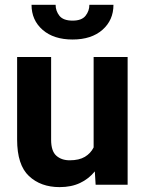

<svg xmlns="http://www.w3.org/2000/svg" viewBox="-20 -764 600 794"><path d="M375.5 0 372.1 -55.2Q347.2 -24.4 311 -7.3Q274.9 9.8 226.6 9.8Q148.4 9.8 99.6 -36.1Q50.8 -82 50.8 -187V-528.3H191.4V-186Q191.4 -139.2 212.9 -120.1Q234.4 -101.1 268.1 -101.1Q307.1 -101.1 331.1 -115.5Q355 -129.9 367.2 -154.3V-528.3H507.8V0ZM349.6 -744.1H449.2Q449.2 -680.7 403.6 -640.6Q357.9 -600.6 280.3 -600.6Q202.1 -600.6 156.2 -640.6Q110.4 -680.7 110.4 -744.1H210Q210 -718.8 225.8 -698.7Q241.7 -678.7 280.3 -678.7Q317.9 -678.7 333.7 -698.7Q349.6 -718.8 349.6 -744.1Z"/></svg>

Font: Vazirmatn UI FD
Style: Bold
Weight: 700
Designer: Saber Rastikerdar
Foundry: Saber Rastikerdar
Version: Version 33.003